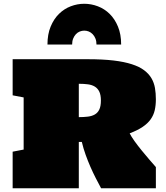

<svg xmlns="http://www.w3.org/2000/svg" viewBox="-20 -1003 886 1023"><path d="M232.9 -765.6Q232.9 -820.3 249.8 -861.1Q266.6 -901.9 294.2 -929Q321.8 -956.1 356.9 -969.5Q392.1 -982.9 428.7 -982.9Q465.8 -982.9 501.2 -969.5Q536.6 -956.1 564.2 -929Q591.8 -901.9 608.6 -861.1Q625.5 -820.3 625.5 -765.6H494.1Q494.1 -783.7 488.5 -797.6Q482.9 -811.5 473.6 -821Q464.4 -830.6 452.9 -835.2Q441.4 -839.8 429.2 -839.8Q417 -839.8 405.3 -835.2Q393.6 -830.6 384.5 -821Q375.5 -811.5 369.9 -797.6Q364.3 -783.7 364.3 -765.6ZM810.5 0H518.6Q504.9 -25.4 490.2 -54Q475.6 -82.5 461.9 -113.8Q448.2 -145 436.3 -178.2Q424.3 -211.4 416 -246.6H399.9V0H47.4V-194.8L106 -206.1V-483.9L47.4 -495.1V-687.5H447.3Q526.9 -687.5 584.7 -680.7Q642.6 -673.8 682.9 -660.6Q723.1 -647.5 748 -628.7Q772.9 -609.9 786.9 -586.2Q800.8 -562.5 805.7 -534.2Q810.5 -505.9 810.5 -474.1Q810.5 -441.9 804.4 -415.5Q798.3 -389.2 782.7 -367.2Q767.1 -345.2 740 -326.9Q712.9 -308.6 670.9 -292.5Q679.7 -274.9 697 -250.7Q714.4 -226.6 734.9 -201.4Q755.4 -176.3 775.6 -152.8Q795.9 -129.4 810.5 -112.8ZM399.9 -378.9Q426.8 -378.9 448.5 -381.6Q470.2 -384.3 485.6 -393.3Q501 -402.3 509.3 -419.9Q517.6 -437.5 517.6 -467.3Q517.6 -496.6 509.3 -514.2Q501 -531.7 485.6 -541.3Q470.2 -550.8 448.5 -553.7Q426.8 -556.6 399.9 -556.6Z"/></svg>

Font: Holtwood One SC
Style: Regular
Weight: 400
Version: Version 1.000